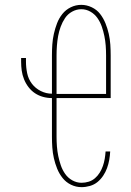

<svg xmlns="http://www.w3.org/2000/svg" viewBox="-20 -763 540 791"><path d="M316 8Q293 8 272.5 -2Q252 -12 238 -29.5Q224 -47 215.5 -68Q207 -89 202 -111Q197 -133 195.5 -155.5Q194 -178 194 -200V-359Q175 -359 157 -364Q139 -369 124 -379Q109 -389 97.5 -404Q86 -419 79 -436.5Q72 -454 69.5 -472Q67 -490 67 -509V-524H87V-509Q87 -485 92 -461Q97 -437 111.5 -418Q126 -399 148 -388Q170 -377 194 -377V-535Q194 -557 195.5 -579.5Q197 -602 202 -624Q207 -646 215 -667Q223 -688 237 -705.5Q251 -723 271.5 -733Q292 -743 315 -743Q337 -743 358 -733Q379 -723 392.5 -705.5Q406 -688 414.5 -667Q423 -646 428 -624Q433 -602 434.5 -579.5Q436 -557 436 -535V-359H213V-200Q213 -180 214.5 -160Q216 -140 220 -120.5Q224 -101 230.5 -82Q237 -63 248.5 -46.5Q260 -30 278 -20Q296 -10 316 -10Q331 -10 345.5 -14.5Q360 -19 371.5 -29Q383 -39 391 -52Q399 -65 404 -79.5Q409 -94 411.5 -109Q414 -124 415 -139H434Q433 -121 430 -104Q427 -87 421 -70.5Q415 -54 405 -39Q395 -24 381.5 -13Q368 -2 350.5 3Q333 8 316 8ZM213 -376H417V-535Q417 -555 415.5 -575Q414 -595 410 -614.5Q406 -634 399.5 -653Q393 -672 381.5 -688.5Q370 -705 352.5 -715Q335 -725 315 -725Q295 -725 277 -715Q259 -705 248 -688.5Q237 -672 230 -653Q223 -634 219.5 -614.5Q216 -595 214.5 -575Q213 -555 213 -535Z"/></svg>

Font: Iosevka SS04 Thin
Style: Regular
Weight: 100
Monospace: yes
Designer: Belleve Invis
Foundry: Belleve Invis
Version: Version 19.0.0; ttfautohint (v1.8.4)